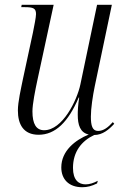

<svg xmlns="http://www.w3.org/2000/svg" viewBox="-20 -556 521 805"><path d="M325 229C346 229 365 224 387 213L390 202C373 211 356 217 339 217C310 217 286 199 286 148C286 80 322 35 375 10C410 10 437 -13 459 -37L453 -44C434 -23 415 -7 391 -7C367 -7 361 -30 361 -67C361 -102 369 -154 377 -193L449 -536H387L317 -202C303 -135 242 -10 165 -10C132 -10 116 -36 116 -89C116 -120 128 -179 137 -221L205 -536H71L69 -526H83C120 -526 131 -521 131 -497C131 -484 124 -449 118 -419L76 -224C68 -184 55 -129 55 -93C55 -35 78 9 142 9C212 9 266 -44 310 -147H312C307 -115 306 -91 306 -75C306 -32 316 0 352 8C296 31 237 76 237 146C237 195 268 229 325 229Z"/></svg>

Font: Noto Serif Display Condensed Light
Style: Italic
Weight: 300
Width: 3
Italic angle: -12°
Designer: Monotype Design Team
Foundry: Monotype Imaging Inc.
Version: Version 2.009